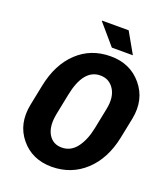

<svg xmlns="http://www.w3.org/2000/svg" viewBox="-162 -1011 977 1132"><g transform="rotate(20 326.5 -445.0)"><path d="M382.8 -594.2Q276.9 -594.2 242.7 -420.4L216.8 -291.5Q201.2 -211.4 228.5 -164.1Q255.9 -116.7 312.5 -116.7Q369.1 -116.7 405.8 -165Q442.4 -213.4 458 -291.5L483.9 -420.4Q500 -498.5 469.7 -546.4Q439.5 -594.2 382.8 -594.2ZM294.9 10.3Q171.9 9.8 100.6 -77.1Q28.8 -164.1 54.2 -291.5L80.1 -419.4Q108.4 -561 193.4 -641.1Q278.3 -721.2 401.4 -721.2Q524.4 -721.7 597.7 -633.8Q671.4 -545.9 646.5 -419.4L620.6 -291.5Q591.8 -150.4 504.9 -70.3Q418 9.8 294.9 10.3ZM521.5 -771.5H389.6L280.3 -898.9L281.2 -901.4H447.8Z"/></g></svg>

Font: Roboto-BlackItalic
Style: Italic
Weight: 900
Italic angle: -12°
Designer: Google
Version: Version 1.100141; 2013